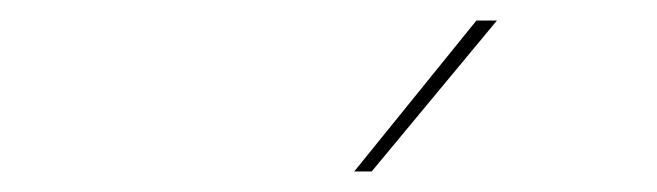

<svg xmlns="http://www.w3.org/2000/svg" viewBox="-20 -750 640 187"><path d="M444 -730H464L342 -583H325Z"/></svg>

Font: Work Sans Thin
Style: Italic
Weight: 250
Italic angle: -13°
Designer: Wei Huang
Foundry: Wei Huang
Version: Version 2.012